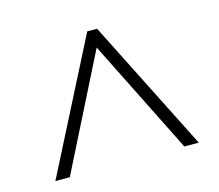

<svg xmlns="http://www.w3.org/2000/svg" viewBox="-72 -810 716 627"><g transform="rotate(-15 285.5 -496.5)"><path d="M43 -273.9 270 -719.2H303.2L527.8 -273.9H479L286.1 -660.2L91.8 -273.9Z"/></g></svg>

Font: Zoram GWebM Light
Style: Regular
Weight: 300
Foundry: Ascender Corporation
Version: Version 1.000